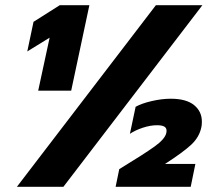

<svg xmlns="http://www.w3.org/2000/svg" viewBox="-20 -719 829 739"><path d="M580 -699H759L224 0H45ZM171 -574 85 -521 109 -635 210 -699H324L254 -370H127ZM439 -68Q536 -127 575.5 -155.5Q615 -184 620 -207Q621 -210 621 -216Q621 -227 612 -232Q603 -237 584 -237Q559 -237 530 -227.5Q501 -218 480 -204L502 -308Q525 -321 564 -330Q603 -339 637 -339Q697 -339 727 -314.5Q757 -290 757 -251Q757 -237 755 -229Q747 -191 716 -162Q685 -133 615 -88H732L714 0H425Z"/></svg>

Font: Prompt
Style: Bold Italic
Weight: 700
Italic angle: -12°
Designer: Katatrad Team
Foundry: CadsonDemak
Version: Version 1.001